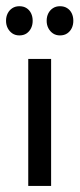

<svg xmlns="http://www.w3.org/2000/svg" viewBox="-26 -610 261 630"><path d="M66.7 0V-416.7H141.7V0ZM37.5 -493.8Q24.3 -493.8 14.6 -500.3Q4.9 -506.9 -0.7 -517.7Q-6.2 -528.5 -6.2 -541.7Q-6.2 -555.6 -0.7 -566.3Q4.9 -577.1 14.6 -583.3Q24.3 -589.6 37.5 -589.6Q51.4 -589.6 61.1 -583.3Q70.8 -577.1 76 -566.3Q81.2 -555.6 81.2 -541.7Q81.2 -528.5 76 -517.7Q70.8 -506.9 61.1 -500.3Q51.4 -493.8 37.5 -493.8ZM170.8 -493.8Q157.6 -493.8 147.9 -500.3Q138.2 -506.9 132.6 -517.7Q127.1 -528.5 127.1 -541.7Q127.1 -555.6 132.6 -566.3Q138.2 -577.1 147.9 -583.3Q157.6 -589.6 170.8 -589.6Q184.7 -589.6 194.4 -583.3Q204.2 -577.1 209.4 -566.3Q214.6 -555.6 214.6 -541.7Q214.6 -528.5 209.4 -517.7Q204.2 -506.9 194.4 -500.3Q184.7 -493.8 170.8 -493.8Z"/></svg>

Font: Afacad Flux
Style: Regular
Weight: 400
Designer: Kristian Moeller
Foundry: Dicotype
Version: Version 1.100